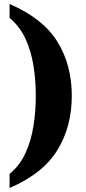

<svg xmlns="http://www.w3.org/2000/svg" viewBox="-20 -797 429 960"><path d="M28 72Q78 32 106.5 -29.5Q135 -91 147 -165Q159 -239 159 -318Q159 -397 147 -470.5Q135 -544 106.5 -605Q78 -666 28 -707V-777Q195 -705 267 -588.5Q339 -472 339 -318Q339 -164 267 -46.5Q195 71 28 143Z"/></svg>

Font: Noto Serif Thai Condensed Black
Style: Regular
Weight: 900
Width: 3
Designer: Monotype Design Team
Foundry: Monotype Imaging Inc.
Version: Version 2.002; ttfautohint (v1.8.4.7-5d5b)